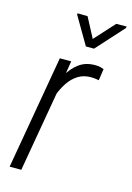

<svg xmlns="http://www.w3.org/2000/svg" viewBox="-115 -803 592 862"><g transform="rotate(15 181.5 -372.0)"><path d="M149.9 -441.9 73.2 0H19L110.8 -528.3H163.6ZM313 -532.2 305.2 -478.5Q296.4 -480 288.3 -481.2Q280.3 -482.4 272.5 -482.4Q235.4 -483.4 209 -466.8Q182.6 -450.2 164.6 -423.1Q146.5 -396 134.8 -364Q123 -332 115.7 -302.2L95.7 -293.9Q102.1 -331.1 113.5 -374Q125 -417 145.5 -455.6Q166 -494.1 198.5 -517.8Q231 -541.5 278.8 -539.6Q287.6 -539.6 296.1 -537.4Q304.7 -535.2 313 -532.2ZM182.1 -743.2 231 -650.4 315.4 -743.2 363.3 -743.7 362.8 -736.8 248 -609.9H210L134.8 -738.3L135.3 -744.1Z"/></g></svg>

Font: Roboto Condensed Light
Style: Italic
Weight: 300
Italic angle: -12°
Designer: Christian Robertson
Foundry: Google
Version: Version 3.0; 2020